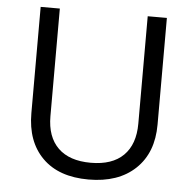

<svg xmlns="http://www.w3.org/2000/svg" viewBox="-52 -766 832 828"><g transform="rotate(5 364.0 -352.0)"><path d="M637.2 -713.9V-252Q637.2 -129.9 563.5 -60.1Q489.7 9.8 360.8 9.8Q231.9 9.8 161.4 -60.5Q90.8 -130.9 90.8 -253.9V-713.9H173.8V-248Q173.8 -158.7 222.7 -110.8Q271.5 -63 364.3 -63Q457 -63 505.6 -111.1Q554.2 -159.2 554.2 -249V-713.9Z"/></g></svg>

Font: OpenSans
Style: Regular
Weight: 400
Foundry: Ascender Corporation
Version: Version 1.10